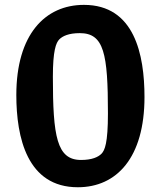

<svg xmlns="http://www.w3.org/2000/svg" viewBox="-20 -759 660 788"><path d="M299.5 9.5C459 9.5 573 -112 573 -360.5C573 -535 532 -739 324.5 -739C165 -739 47 -617.5 47 -369C47 -194.5 91.5 9.5 299.5 9.5ZM197 -444C197 -550 209.5 -583.5 223.5 -597.5C237 -611 262 -623 307.5 -623C407 -623 423 -539 423 -293.5C423 -171 410 -142 396.5 -128C383 -114.5 358 -102.5 312.5 -102.5C213 -102.5 197 -199 197 -444Z"/></svg>

Font: Monaspace Argon
Style: Bold
Weight: 700
Designer: Riley Cran & the Lettermatic Team
Foundry: Lettermatic
Version: Version 1.000 (Monaspace Argon)